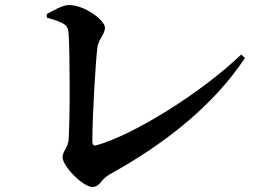

<svg xmlns="http://www.w3.org/2000/svg" viewBox="-20 -732 1040 761"><path d="M165 -676 166 -662C243 -640 249 -631 252 -598C257 -523 258 -267 252 -180C251 -150 228 -132 228 -109C228 -73 309 9 346 9C378 9 377 -20 415 -41C630 -160 823 -310 951 -502L936 -516C781 -367 514 -199 362 -156C351 -153 346 -159 346 -172C346 -269 359 -491 366 -544C369 -574 396 -596 396 -622C396 -652 315 -712 254 -712C227 -712 191 -690 165 -676Z"/></svg>

Font: Noto Serif KR
Style: Bold
Weight: 700
Designer: Ryoko NISHIZUKA 西塚涼子 (kana & ideographs); Frank Grießhammer (Latin, Greek & Cyrillic); Wenlong ZHANG 张文龙 (bopomofo); San
Foundry: Adobe
Version: Version 2.001;hotconv 1.1.0;makeotfexe 2.6.0